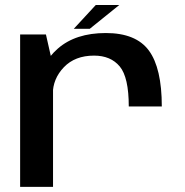

<svg xmlns="http://www.w3.org/2000/svg" viewBox="-20 -724 716 744"><path d="M479 -311.5H607Q607 -460 557 -528Q507 -596 390 -596Q273 -596 204.2 -535.8Q135.5 -475.5 135.5 -395L184.5 -358.5Q184.5 -418.5 227.5 -463.5Q270.5 -508.5 344.5 -508.5Q409 -508.5 444 -466.5Q479 -424.5 479 -311.5ZM58 0H185.5V-469L158 -590.5H58ZM266 -612.5H328L442 -704.5H351Z"/></svg>

Font: Anybody SemiExpanded Medium
Style: Regular
Weight: 500
Width: 6
Version: Version 1.113;gftools[0.9.25]